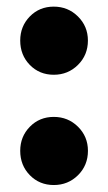

<svg xmlns="http://www.w3.org/2000/svg" viewBox="-20 -533 318 565"><path d="M138.2 -313Q96 -313 67.7 -342Q39.5 -371 39.5 -413.7Q39.5 -455.5 67.7 -484.5Q96 -513.5 138.2 -513.5Q180.2 -513.5 209.4 -484.5Q238.7 -455.5 238.7 -413.7Q238.7 -371 209.4 -342Q180.2 -313 138.2 -313ZM138.3 11.5Q96.2 11.5 67.8 -17.5Q39.5 -46.5 39.5 -89.2Q39.5 -131 67.8 -160Q96.2 -189 138.3 -189Q180.3 -189 209.6 -160Q238.8 -131 238.8 -89.2Q238.8 -46.5 209.6 -17.5Q180.3 11.5 138.3 11.5Z"/></svg>

Font: Murecho Thin
Style: Regular
Weight: 100
Designer: Neil Summerour
Foundry: Positype
Version: Version 1.010